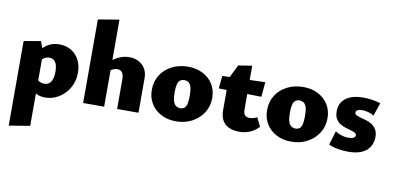

<svg xmlns="http://www.w3.org/2000/svg" viewBox="-88 -1006 3230 1575"><g transform="rotate(10 1527.0 -218.0)"><path d="M301 10Q258 10 226.5 -7.5Q195 -25 176 -53L212 -132Q223 -115 240.5 -107.5Q258 -100 275 -100Q300 -100 316.5 -113Q333 -126 341.5 -151.5Q350 -177 350 -213Q350 -247 342.5 -270Q335 -293 319.5 -305.5Q304 -318 282 -318Q260 -318 240.5 -307Q221 -296 205 -271L159 -320Q199 -382 242 -411Q285 -440 342 -440Q401 -440 444 -413.5Q487 -387 510 -341Q533 -295 533 -236Q533 -166 501 -110.5Q469 -55 416.5 -22.5Q364 10 301 10ZM49 289V-416L189 -440L223 -354V260Z M901 0V-251Q901 -282 888 -302Q875 -322 848 -322Q835 -322 822.5 -318Q810 -314 798.5 -307Q787 -300 779 -289L741 -349Q771 -375 800.5 -394.5Q830 -414 861 -425Q892 -436 928 -436Q993 -436 1036 -395.5Q1079 -355 1079 -288V0ZM618 0V-696L793 -725V0Z M1392 16Q1323 16 1268.5 -12.5Q1214 -41 1184 -91Q1154 -141 1154 -205Q1154 -275 1188 -328.5Q1222 -382 1281.5 -412.5Q1341 -443 1415 -443Q1485 -443 1539 -415Q1593 -387 1623.5 -338Q1654 -289 1654 -224Q1654 -156 1620 -102Q1586 -48 1527 -16Q1468 16 1392 16ZM1409 -96Q1432 -96 1445.5 -108.5Q1459 -121 1464 -146.5Q1469 -172 1469 -211Q1469 -255 1462 -280.5Q1455 -306 1440 -317.5Q1425 -329 1403 -329Q1381 -329 1367 -317Q1353 -305 1347.5 -280Q1342 -255 1342 -216Q1342 -172 1349.5 -146Q1357 -120 1372.5 -108Q1388 -96 1409 -96Z M1920 10Q1868 10 1832 -7Q1796 -24 1777.5 -57.5Q1759 -91 1759 -140V-406L1817 -524L1931 -542V-176Q1931 -145 1944.5 -130.5Q1958 -116 1983 -116Q1996 -116 2014 -120.5Q2032 -125 2045 -133L2081 -60Q2050 -25 2008.5 -7.5Q1967 10 1920 10ZM2049 -304 1693 -311 1704 -417 2060 -427Z M2352 16Q2283 16 2228.5 -12.5Q2174 -41 2144 -91Q2114 -141 2114 -205Q2114 -275 2148 -328.5Q2182 -382 2241.5 -412.5Q2301 -443 2375 -443Q2445 -443 2499 -415Q2553 -387 2583.5 -338Q2614 -289 2614 -224Q2614 -156 2580 -102Q2546 -48 2487 -16Q2428 16 2352 16ZM2369 -96Q2392 -96 2405.5 -108.5Q2419 -121 2424 -146.5Q2429 -172 2429 -211Q2429 -255 2422 -280.5Q2415 -306 2400 -317.5Q2385 -329 2363 -329Q2341 -329 2327 -317Q2313 -305 2307.5 -280Q2302 -255 2302 -216Q2302 -172 2309.5 -146Q2317 -120 2332.5 -108Q2348 -96 2369 -96Z M2826 16Q2799 16 2768.5 12.5Q2738 9 2711 2Q2684 -5 2665 -15L2700 -131Q2722 -116 2751.5 -106.5Q2781 -97 2806 -97Q2836 -97 2851.5 -105Q2867 -113 2867 -126Q2867 -140 2853.5 -147.5Q2840 -155 2818 -161Q2796 -167 2772 -174.5Q2748 -182 2726.5 -196Q2705 -210 2691.5 -233.5Q2678 -257 2678 -295Q2678 -344 2702.5 -377Q2727 -410 2771 -426.5Q2815 -443 2874 -443Q2909 -443 2949 -437Q2989 -431 3019 -421L2981 -311Q2963 -325 2934.5 -332.5Q2906 -340 2886 -340Q2857 -340 2844 -331.5Q2831 -323 2831 -311Q2831 -297 2845.5 -290Q2860 -283 2882 -277Q2904 -271 2929.5 -263.5Q2955 -256 2977 -241.5Q2999 -227 3013.5 -203Q3028 -179 3028 -141Q3028 -112 3018 -84.5Q3008 -57 2985.5 -34Q2963 -11 2924 2.5Q2885 16 2826 16Z"/></g></svg>

Font: Ysabeau Office Black
Style: Regular
Weight: 900
Designer: Christian Thalmann (Catharsis Fonts)
Version: Version 2.001;gftools[0.9.30]; featfreeze: tnum,lnum,ss02